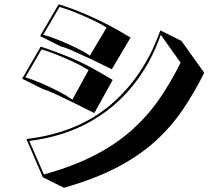

<svg xmlns="http://www.w3.org/2000/svg" viewBox="-20 -796 1040 910"><path d="M510 -468Q453 -496 403 -519.5Q353 -543 318.5 -558Q284 -573 270 -575L170 -625L258 -776Q329 -754 412.5 -717Q496 -680 599 -618ZM485 -665Q460 -682 419.5 -701Q379 -720 337 -737Q295 -754 262 -763L185 -631Q217 -623 258.5 -606Q300 -589 340.5 -569.5Q381 -550 406 -532ZM105 -137Q348 -166 505.5 -300.5Q663 -435 740 -652L840 -602L948 -451Q900 -355 844 -273Q788 -191 712 -123Q636 -55 531.5 -1Q427 53 283 94L183 44ZM742 -631Q694 -494 607.5 -387.5Q521 -281 399 -214.5Q277 -148 119 -128L188 31Q328 -8 430 -61Q532 -114 606 -180.5Q680 -247 735 -326.5Q790 -406 836 -499ZM427 -260Q386 -281 338 -304.5Q290 -328 249 -347.5Q208 -367 185 -373L85 -423L173 -575Q236 -555 319 -520.5Q402 -486 514 -417ZM400 -464Q373 -481 332 -500.5Q291 -520 249.5 -536.5Q208 -553 177 -562L100 -429Q133 -420 175 -402Q217 -384 256.5 -363.5Q296 -343 323 -324Z"/></svg>

Font: Rampart One
Style: Regular
Weight: 400
Designer: Fontworks Inc.
Foundry: Fontworks Inc.
Version: Version 1.100